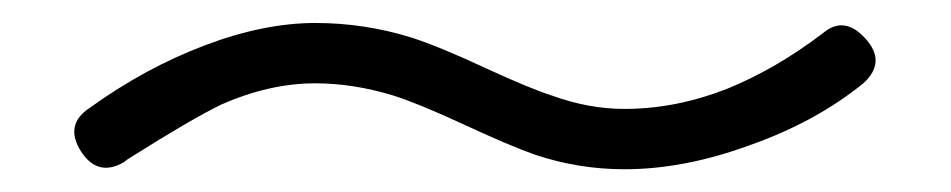

<svg xmlns="http://www.w3.org/2000/svg" viewBox="-20 -442 832 168"><path d="M735.4 -369.1Q755.9 -387.7 737.3 -408.2Q718.8 -428.7 700.2 -413.1Q659.2 -381.8 616.2 -364.3Q571.3 -346.7 526.4 -346.7Q495.1 -346.7 462.9 -358.4Q444.3 -364.3 406.2 -381.8Q364.3 -401.4 339.8 -409.2Q298.8 -421.9 255.9 -421.9Q210.9 -421.9 159.2 -402.3Q107.4 -382.8 58.6 -347.7Q36.1 -333 50.8 -309.6Q65.4 -287.1 87.9 -299.8L91.8 -302.7Q147.5 -337.9 173.8 -350.6Q215.8 -369.1 255.9 -369.1Q289.1 -369.1 324.2 -358.4Q345.7 -351.6 383.8 -334Q425.8 -314.5 448.2 -306.6Q486.3 -293.9 526.4 -293.9Q578.1 -293.9 634.8 -314.5Q693.4 -335 735.4 -369.1Z"/></svg>

Font: Gulim
Style: Regular
Weight: 400
Version: Version 2.21